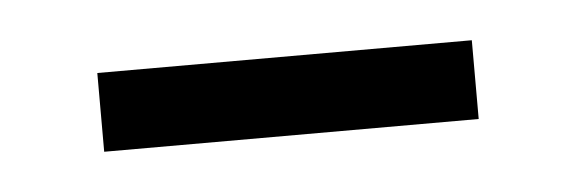

<svg xmlns="http://www.w3.org/2000/svg" viewBox="-23 -376 357 119"><g transform="rotate(-5 155.5 -316.5)"><path d="M39 -292V-341H272V-292Z"/></g></svg>

Font: Noto Sans Sinhala UI Condensed Light
Style: Regular
Weight: 300
Width: 3
Designer: Jelle Bosma - Monotype Design Team
Foundry: Monotype Imaging Inc.
Version: Version 2.006; ttfautohint (v1.8.4.7-5d5b)